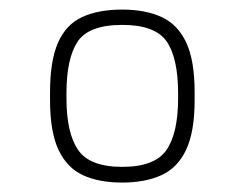

<svg xmlns="http://www.w3.org/2000/svg" viewBox="-20 -861 510 401"><path d="M235.3 -479.7Q186.5 -479.7 153.1 -495.2Q119.7 -510.7 102.1 -548.2Q84.5 -585.8 84.5 -652V-668Q84.5 -734 101.2 -772Q118 -810 151.8 -825.5Q185.7 -841 235.3 -841Q283.3 -841 317.2 -825.5Q351.2 -810 368.8 -772.5Q386.5 -735 386.5 -668V-652Q386.5 -585.8 368.8 -548.3Q351.2 -510.7 317.2 -495.2Q283.3 -479.7 235.3 -479.7ZM235.4 -512.5Q303.5 -512.5 327.8 -547.9Q352 -583.3 352 -656.1V-665.6Q352 -739.3 328.2 -774.2Q304.3 -809 235.4 -809Q165.5 -809 142.2 -774.2Q118.8 -739.3 118.8 -665.6V-656.1Q118.8 -583.3 143.1 -547.9Q167.3 -512.5 235.4 -512.5Z"/></svg>

Font: Matangi Light
Style: Regular
Weight: 300
Designer: Prashant Pant
Foundry: The Graphic Ant
Version: Version 3.002